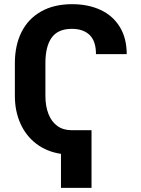

<svg xmlns="http://www.w3.org/2000/svg" viewBox="-20 -737 683 927"><path d="M421.9 169.9H274.4V5.9Q206.5 -4.4 156.2 -42.2Q106 -80.1 78.9 -139.9Q51.8 -199.7 51.8 -274.4V-431.6Q51.8 -518.1 84 -582.3Q116.2 -646.5 178.5 -681.6Q240.7 -716.8 328.1 -716.8Q406.7 -716.8 466.3 -688.7Q525.9 -660.6 558.8 -606.4Q591.8 -552.2 591.8 -475.6H443.4Q443.4 -538.1 412.8 -567.9Q382.3 -597.7 327.1 -597.7Q259.8 -597.7 229.5 -555.2Q199.2 -512.7 199.2 -432.6V-274.4Q199.2 -224.6 213.9 -187Q228.5 -149.4 256.8 -128.9Q285.2 -108.4 325.2 -108.4H421.9Z"/></svg>

Font: Pretendard Std
Style: Bold
Weight: 700
Designer: Base glyphs from Inter by Rasmus Andersson; Hangeul glyphs from Noto Sans CJK(Source Han Sans) by Jang Soo-young and Kan
Foundry: Kil Hyung-jin
Version: Version 1.309